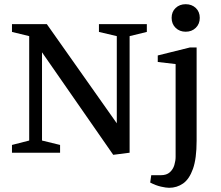

<svg xmlns="http://www.w3.org/2000/svg" viewBox="-20 -727 1050 914"><path d="M519 10 180 -478V-58L266 -37V0H37V-37L119 -58V-555L37 -575V-612H203L536 -140V-555L451 -575V-612H679V-575L597 -555V0ZM785 167Q771 167 746.5 161.5Q722 156 695 142L700 107H746Q773 107 788.5 93Q804 79 810 58.5Q816 38 816 20V-422L731 -432V-463L884 -501H916V-57Q916 28 898.5 77Q881 126 851.5 146.5Q822 167 785 167ZM864 -576Q835 -576 816 -594.5Q797 -613 797 -642Q797 -671 816 -689Q835 -707 864 -707Q893 -707 912 -689Q931 -671 931 -642Q931 -613 912 -594.5Q893 -576 864 -576Z"/></svg>

Font: Manuale Medium
Style: Regular
Weight: 500
Designer: Eduardo Tunni / Pablo Cosgaya
Foundry: Eduardo Tunni / Pablo Cosgaya
Version: Version 1.002